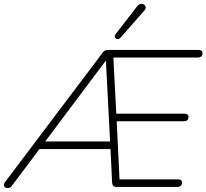

<svg xmlns="http://www.w3.org/2000/svg" viewBox="-44 -962 1062 988"><path d="M-18 -25 485 -692Q490 -699 496.5 -702Q503 -705 512 -705H977Q987 -705 992.5 -701Q998 -697 998 -690Q998 -677 991.5 -671.5Q985 -666 975 -666H526L538 -690L555 -366L538 -377H905Q915 -377 920.5 -373Q926 -369 926 -362Q926 -349 919.5 -343.5Q913 -338 903 -338H540L556 -348L572 -20L554 -39H872Q882 -39 887.5 -35Q893 -31 893 -24Q893 -13 886.5 -6.5Q880 0 869 0H555Q545 0 539.5 -5Q534 -10 533 -21L524 -207L542 -195H147L168 -207L21 -11Q14 -1 8 2.5Q2 6 -5 6Q-14 6 -19 1.5Q-24 -3 -24 -10.5Q-24 -18 -18 -25ZM181 -224 173 -234H530L523 -225L501 -648H499ZM550 -785 662 -930Q672 -943 685.5 -942Q699 -941 704 -930.5Q709 -920 699 -908L576 -768Q569 -760 560 -761Q551 -762 547.5 -769.5Q544 -777 550 -785Z"/></svg>

Font: SN Pro Thin
Style: Italic
Weight: 200
Italic angle: -9°
Designer: Tobias Whetton
Foundry: Supernotes
Version: Version 1.003;Glyphs 3.3 (3324)